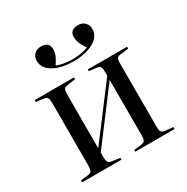

<svg xmlns="http://www.w3.org/2000/svg" viewBox="-169 -892 1009 1037"><g transform="rotate(-30 335.5 -373.5)"><path d="M50 0V-12L98 -18Q114 -20 119 -30Q124 -40 124 -66V-447Q124 -473 119 -483Q114 -493 98 -495L50 -501V-513H295V-502L242 -494Q227 -492 222 -483Q217 -474 217 -451V-116L455 -431V-455Q455 -478 449.5 -486.5Q444 -495 425 -497L381 -502V-513H626V-501L579 -496Q560 -494 554 -486Q548 -478 548 -455V-58Q548 -36 554 -27.5Q560 -19 579 -17L626 -12V0H381V-11L425 -16Q444 -18 449.5 -27Q455 -36 455 -58V-405L217 -89V-62Q217 -39 222 -30Q227 -21 242 -19L295 -11V0ZM338 -589Q262 -589 213.5 -616.5Q165 -644 165 -691Q165 -714 180.5 -730.5Q196 -747 224 -747Q247 -747 260.5 -736.5Q274 -726 274 -704Q274 -676 263.5 -656Q253 -636 241 -618Q260 -610 286 -605.5Q312 -601 338 -601Q364 -601 390.5 -605.5Q417 -610 436 -618Q424 -636 413.5 -656Q403 -676 403 -704Q403 -726 417 -736.5Q431 -747 453 -747Q481 -747 496.5 -730.5Q512 -714 512 -691Q512 -644 463 -616.5Q414 -589 338 -589Z"/></g></svg>

Font: Display Regular
Style: Regular
Weight: 400
Designer: Latin by Veronika Burian and Jose Scaglione. Greek by Irene Vlachou. Cyrillic by Vera Evstafieva.
Foundry: TypeTogether
Version: Version 3.002